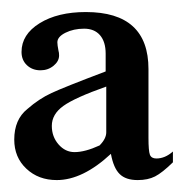

<svg xmlns="http://www.w3.org/2000/svg" viewBox="-20 -696 316 322"><path d="M270 -441.9V-423.8Q252 -406.2 240 -400.1Q228 -394 210.9 -394Q190.9 -394 180.7 -404.1Q170.4 -414.1 166 -438Q118.7 -394 75.2 -394Q44.4 -394 24.2 -413.1Q3.9 -432.1 3.9 -461.9Q3.9 -495.6 25.9 -513.2Q45.4 -530.3 66.4 -540Q87.4 -549.8 157.2 -576.2V-606Q157.2 -626 147.7 -637Q138.2 -647.9 121.1 -647.9Q103.5 -647.9 89.8 -641.1Q76.2 -634.3 76.2 -625Q76.2 -620.6 78.1 -610.8Q79.1 -607.9 79.1 -603Q79.1 -593.3 69.8 -585.7Q60.5 -578.1 47.9 -578.1Q34.2 -578.1 25.1 -586.7Q16.1 -595.2 16.1 -608.9Q16.1 -638.2 46.4 -657Q76.7 -675.8 124 -675.8Q229 -675.8 229 -580.1V-464.8Q229 -442.9 231.4 -436.5Q233.9 -430.2 242.2 -430.2Q256.8 -430.2 270 -441.9ZM158.2 -474.1V-550.8Q105.5 -532.2 86.2 -518.3Q66.9 -504.4 66.9 -484.9Q66.9 -466.8 78.1 -453.9Q89.4 -440.9 105 -440.9Q122.6 -440.9 147 -452.1Q158.2 -463.4 158.2 -474.1Z"/></svg>

Font: Accordance
Style: Regular
Weight: 400
Version: Version 1.1 (build May 11, 2018) Miklal Software Solutions, 